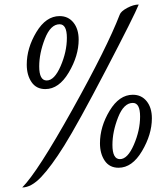

<svg xmlns="http://www.w3.org/2000/svg" viewBox="-20 -740 739 847"><path d="M327 -565Q327 -494 283.5 -420.5Q240 -347 180 -347Q140 -347 119 -378Q98 -409 98 -455Q98 -528 140.5 -598.5Q183 -669 243 -669Q281 -669 304 -640.5Q327 -612 327 -565ZM243 -633Q203 -633 178 -569Q153 -505 153 -447Q153 -385 186 -385Q220 -385 247.5 -448.5Q275 -512 275 -573Q275 -633 243 -633ZM592 -720Q573 -672 448 -432.5Q323 -193 263 -97Q206 -6 162 40.5Q118 87 78 87Q145 20 298.5 -255Q452 -530 508 -675Q513 -690 541 -705Q569 -720 592 -720ZM650 -218Q650 -147 606.5 -73.5Q563 0 503 0Q463 0 442 -31Q421 -62 421 -108Q421 -181 463.5 -251.5Q506 -322 566 -322Q604 -322 627 -293.5Q650 -265 650 -218ZM566 -286Q526 -286 501 -222.5Q476 -159 476 -101Q476 -38 509 -38Q543 -38 570.5 -101.5Q598 -165 598 -226Q598 -286 566 -286Z"/></svg>

Font: Dancing Script
Style: Regular
Weight: 400
Designer: Pablo Impallari
Foundry: Pablo Impallari. www.impallari.com
Version: Version 1.002